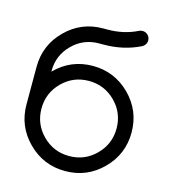

<svg xmlns="http://www.w3.org/2000/svg" viewBox="-115 -873 855 965"><g transform="rotate(15 312.5 -390.5)"><path d="M507.8 -273.4Q507.8 -354.5 450.7 -411.6Q393.6 -468.8 312.5 -468.8Q231.4 -468.8 174.3 -411.6Q117.2 -354.5 117.2 -273.4Q117.2 -192.4 174.3 -135.3Q231.4 -78.1 312.5 -78.1Q393.6 -78.1 450.7 -135.3Q507.8 -192.4 507.8 -273.4ZM117.2 -464.8Q118.2 -465.8 119.1 -466.8Q199.2 -546.9 312.5 -546.9Q425.8 -546.9 505.9 -466.8Q585.9 -386.7 585.9 -273.4Q585.9 -160.2 505.9 -80.1Q425.8 0 312.5 0Q199.2 0 119.1 -80.1Q39.1 -160.2 39.1 -273.4V-468.8Q39.1 -582 119.1 -662.1Q199.2 -742.2 312.5 -742.2H335Q419.9 -742.2 490.2 -777.3Q498 -781.2 507.8 -781.2Q523.9 -781.2 535.4 -769.8Q546.9 -758.3 546.9 -742.2Q546.9 -726.1 535.6 -714.8Q530.8 -710 525.4 -707Q439.5 -664.1 335 -664.1H312.5Q231.4 -664.1 174.3 -606.9Q117.2 -549.8 117.2 -468.8Z"/></g></svg>

Font: Comfortaa
Style: Regular
Weight: 400
Designer: Johan Aakerlund - aajohan
Foundry: Johan Aakerlund
Version: Version 2.004 2013